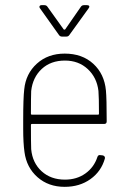

<svg xmlns="http://www.w3.org/2000/svg" viewBox="-20 -717 499 745"><path d="M358 -108Q361 -117 370 -115L379 -114Q383 -113 385.5 -110Q388 -107 387 -102Q373 -52 331 -22Q289 8 231 8Q168 8 125.5 -29.5Q83 -67 75 -127Q70 -162 70 -217V-251Q70 -336 74 -370Q80 -431 123 -470Q166 -509 231 -509Q299 -509 342 -469.5Q385 -430 391 -366Q394 -335 394 -246Q394 -236 384 -236H104Q100 -236 100 -232Q100 -162 101 -138Q106 -85 141.5 -52.5Q177 -20 232 -20Q278 -20 311.5 -44Q345 -68 358 -108ZM101 -364Q100 -339 100 -276Q100 -272 104 -272H360Q364 -272 364 -276Q364 -339 362 -364Q356 -416 320.5 -449Q285 -482 232 -482Q177 -482 142 -449.5Q107 -417 101 -364ZM133 -691Q133 -693 135 -695Q137 -697 141 -697H152Q160 -697 164 -691L227 -603Q228 -602 230 -602Q232 -602 233 -603L294 -691Q298 -697 306 -697H318Q324 -697 326 -693.5Q328 -690 324 -685L249 -581Q245 -575 237 -575H221Q213 -575 209 -581L135 -685Q133 -687 133 -691Z"/></svg>

Font: Barlow Semi Condensed Thin
Style: Regular
Weight: 250
Width: 4
Designer: Jeremy Tribby
Foundry: Tribby Type
Version: Version 1.408